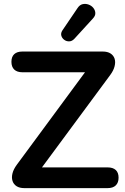

<svg xmlns="http://www.w3.org/2000/svg" viewBox="-20 -971 645 991"><path d="M106 0Q81 0 65.5 -10Q50 -20 44.5 -37.5Q39 -55 44.5 -76.5Q50 -98 67 -121L449 -639V-598H96Q68 -598 53.5 -612Q39 -626 39 -652Q39 -678 53.5 -691.5Q68 -705 96 -705H510Q535 -705 550.5 -695Q566 -685 571.5 -668Q577 -651 571.5 -629Q566 -607 549 -584L167 -67V-107H535Q563 -107 577.5 -93.5Q592 -80 592 -54Q592 -28 577.5 -14Q563 0 535 0ZM364 -771Q352 -758 337.5 -757.5Q323 -757 311.5 -765.5Q300 -774 296.5 -787Q293 -800 302 -814L380 -929Q391 -946 406.5 -949.5Q422 -953 437 -947.5Q452 -942 461.5 -930.5Q471 -919 472 -904.5Q473 -890 460 -876Z"/></svg>

Font: Nunito ExtraLight
Style: Regular
Weight: 200
Designer: Vernon Adams
Foundry: Vernon Adams
Version: Version 3.602